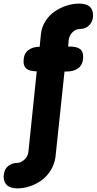

<svg xmlns="http://www.w3.org/2000/svg" viewBox="-113 -830 534 1060"><path d="M243.2 -435.1 192.9 40Q186.5 79.6 165.5 112.5Q144.5 145.5 115 166.5Q85.4 187.5 51.3 198.7Q17.1 210 -17.1 210Q-54.2 210 -73.5 193.4Q-92.8 176.8 -92.8 145Q-92.8 143.1 -92.3 139.4Q-91.8 135.7 -91.8 133.8Q-87.9 101.1 -66.2 85.4Q-44.4 69.8 -22 69.8Q2.4 69.8 22 51Q41.5 32.2 43.9 7.8L89.8 -436Q52.7 -437 34.9 -449.2Q17.1 -461.4 17.1 -491.2Q17.1 -531.7 41.5 -551.8Q65.9 -571.8 106 -571.8L112.8 -640.1Q116.7 -680.2 137.7 -713.1Q158.7 -746.1 189.2 -766.8Q219.7 -787.6 254.6 -798.8Q289.6 -810.1 324.2 -810.1Q400.9 -810.1 400.9 -745.1Q400.9 -713.4 380.4 -691.7Q359.9 -669.9 329.1 -669.9Q304.7 -669.9 286.6 -651.4Q268.6 -632.8 266.1 -607.9L263.2 -571.8Q264.6 -571.8 266.4 -572.5Q268.1 -573.2 270 -573.2Q308.6 -573.2 327.4 -560.3Q346.2 -547.4 346.2 -517.1Q346.2 -475.6 321.3 -455.3Q296.4 -435.1 254.9 -435.1Z"/></svg>

Font: BPreplay
Style: Bold Italic
Weight: 700
Italic angle: -6°
Designer: Magenta/George Triantafyllakos
Foundry: Magenta/George Triantafyllakos
Version: Version 1.00